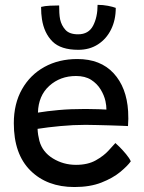

<svg xmlns="http://www.w3.org/2000/svg" viewBox="-20 -777 592 792"><path d="M519.5 -111.5Q506 -92.5 475.8 -67.5Q445.5 -42.5 398.5 -24Q351.5 -5.5 287 -5.5Q174 -5.5 105.5 -73.5Q37 -141.5 37 -268.5Q37 -349.5 70.8 -409Q104.5 -468.5 163.5 -501Q222.5 -533.5 299 -533.5Q394.5 -533.5 448.5 -475Q502.5 -416.5 508.5 -318Q510.5 -286.5 508 -257Q501.5 -257.5 481.2 -258.2Q461 -259 434 -259.8Q407 -260.5 379.8 -261.2Q352.5 -262 333 -262Q282.5 -262 229.2 -257Q176 -252 135 -245.5Q135.5 -232.5 137.5 -220Q139.5 -207.5 142.5 -196Q155 -150 198.2 -123.5Q241.5 -97 293.5 -97Q342.5 -97 375.5 -115.8Q408.5 -134.5 428 -156.2Q447.5 -178 456 -187Q460.5 -183.5 473.5 -170.5Q486.5 -157.5 500.2 -141Q514 -124.5 519.5 -111.5ZM136.5 -312.5Q172.5 -318.5 221.2 -323Q270 -327.5 332 -327.5Q364.5 -327.5 387 -326.5Q409.5 -325.5 419 -325Q419 -341.5 415 -360Q409.5 -384.5 395 -408.2Q380.5 -432 355.8 -447.8Q331 -463.5 293.5 -463.5Q228.5 -463.5 183.5 -423Q138.5 -382.5 136.5 -312.5ZM457.5 -744.5Q457.5 -694.5 438.2 -655.5Q419 -616.5 384.2 -594Q349.5 -571.5 303 -571.5Q231 -571.5 196.5 -605.8Q162 -640 153 -698Q149.5 -719.5 149.5 -748.5Q164.5 -752.5 186 -753.5Q207.5 -754.5 224 -754.5Q224 -738.5 224.8 -724Q225.5 -709.5 228 -697Q233.5 -672 250 -653.8Q266.5 -635.5 302 -635.5Q345.5 -635.5 364 -671Q382.5 -706.5 382.5 -757Q405 -757 425.5 -753Q446 -749 457.5 -744.5Z"/></svg>

Font: Grandstander
Style: Regular
Weight: 400
Designer: Tyler Finck
Foundry: Etcetera Type Co
Version: Version 1.200; ttfautohint (v1.8.3)